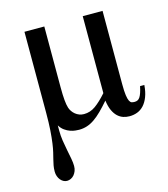

<svg xmlns="http://www.w3.org/2000/svg" viewBox="-106 -566 765 872"><g transform="rotate(-15 276.5 -130.0)"><path d="M553.2 -107.9Q550.8 -75.7 542 -53Q533.2 -30.3 519.8 -15.6Q506.3 -1 489 5.6Q471.7 12.2 452.1 12.2Q437 12.2 422.9 7.6Q408.7 2.9 396.7 -8.3Q384.8 -19.5 376.2 -38.1Q367.7 -56.6 363.8 -85Q342.3 -60.1 324 -42Q305.7 -23.9 288.1 -11.7Q270.5 0.5 252.7 6.3Q234.9 12.2 214.8 12.2Q209.5 12.2 198.2 11.2Q187 10.3 174.1 5.9Q161.1 1.5 148.2 -7.6Q135.3 -16.6 126 -32.2V-7.8Q126 16.1 129.6 40.3Q133.3 64.5 137.9 87.2Q142.6 109.9 146.2 129.9Q149.9 149.9 149.9 165Q149.9 177.7 146 188Q142.1 198.2 135.5 206.1Q128.9 213.9 120.1 218Q111.3 222.2 102.1 222.2Q93.3 222.2 85.4 218Q77.6 213.9 71.5 206.5Q65.4 199.2 61.8 189.2Q58.1 179.2 58.1 167Q58.1 151.4 60.5 138.7Q63 126 66.4 112.1Q69.8 98.1 74 81.3Q78.1 64.5 81.5 39.8Q85 15.1 87.4 -19Q89.8 -53.2 89.8 -101.1V-481.9H183.1V-196.8Q183.1 -159.2 185.3 -135.5Q187.5 -111.8 191.9 -98.1Q194.8 -88.9 200.7 -80.3Q206.5 -71.8 214.6 -65.2Q222.7 -58.6 232.9 -54.7Q243.2 -50.8 254.9 -50.8Q284.2 -50.8 309.1 -68.6Q334 -86.4 363.8 -120.1V-481.9H457V-137.2Q457 -103.5 459.7 -84.7Q462.4 -65.9 467 -57.1Q471.7 -48.3 477.8 -46.6Q483.9 -44.9 491.2 -44.9Q499 -44.9 505.1 -47.9Q511.2 -50.8 516.1 -58.1Q521 -65.4 525.1 -77.4Q529.3 -89.4 533.2 -107.9Z"/></g></svg>

Font: Charis SIL Eur
Style: Regular
Weight: 400
Foundry: SIL International
Version: Version 5.000